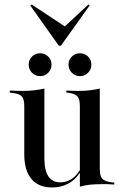

<svg xmlns="http://www.w3.org/2000/svg" viewBox="-20 -814 547 847"><path d="M175.8 -414.5V-207.3H87.1V-346Q87.1 -376.6 76.2 -388.7Q65.3 -400.8 34.7 -404L23.4 -405.6V-414.5Q41.9 -413.7 54.4 -413.3Q66.9 -412.9 79 -412.9Q107.3 -412.9 131 -415.7Q154.8 -418.5 175.8 -423.4ZM175.8 -207.3V-116.1Q175.8 -62.1 193.5 -35.9Q211.3 -9.7 246 -9.7Q281.5 -9.7 308.5 -34.3Q335.5 -58.9 354 -107.3L356.5 -103.2Q336.3 -44.4 299.2 -15.7Q262.1 12.9 208.9 12.9Q150 12.9 118.5 -24.6Q87.1 -62.1 87.1 -133.1V-207.3ZM332.3 0V-207.3H420.2V-68.5Q420.2 -37.9 431 -25.8Q441.9 -13.7 472.6 -9.7L483.9 -8.9V0Q465.3 -1.6 453.2 -1.6Q441.1 -1.6 428.2 -1.6Q400.8 -1.6 376.6 0.8Q352.4 3.2 332.3 9.7ZM420.2 -414.5V-207.3H332.3V-346Q332.3 -376.6 321.8 -388.7Q311.3 -400.8 281.5 -404.8L272.6 -405.6V-414.5Q291.1 -413.7 303.2 -413.3Q315.3 -412.9 326.6 -412.9Q353.2 -412.9 376.6 -415.7Q400 -418.5 420.2 -423.4ZM333.1 -478.2Q311.3 -478.2 296.8 -493.1Q282.3 -508.1 282.3 -529Q282.3 -550 296.8 -564.5Q311.3 -579 333.1 -579Q354 -579 368.5 -564.5Q383.1 -550 383.1 -529Q383.1 -508.1 368.5 -493.1Q354 -478.2 333.1 -478.2ZM157.3 -478.2Q135.5 -478.2 121 -493.1Q106.5 -508.1 106.5 -529Q106.5 -550 121 -564.5Q135.5 -579 157.3 -579Q178.2 -579 192.7 -564.5Q207.3 -550 207.3 -529Q207.3 -508.1 192.7 -493.1Q178.2 -478.2 157.3 -478.2ZM370.2 -794.4 375.8 -790.3 248.4 -612.1H239.5L113.7 -789.5L119.4 -794.4L281.5 -687.1H254.8Z"/></svg>

Font: Playfair 144pt SemiCondensed Medium
Style: Regular
Weight: 500
Width: 4
Designer: Claus Eggers Sørensen
Foundry: Claus Eggers Sørensen
Version: Version 2.203